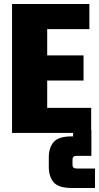

<svg xmlns="http://www.w3.org/2000/svg" viewBox="-20 -662 493 956"><path d="M40 -642H215V0H40ZM396 -386V-261H115V-386ZM425 -642V-517H102V-642ZM434 -125V0H102V-125ZM223 121Q223 74 247 45.5Q271 17 338 17H435V114H362Q351 114 346 118.5Q341 123 341 132V159Q341 168 346 172.5Q351 177 362 177H453V274H338Q271 274 247 245.5Q223 217 223 169ZM435 22H344V-15H435Z"/></svg>

Font: Teko Variable Light
Style: Regular
Weight: 300
Designer: Manushi Parikh, Jonny Pinhorn
Foundry: Indian Type Foundry
Version: Version 3.000